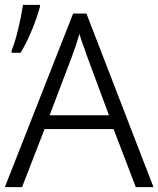

<svg xmlns="http://www.w3.org/2000/svg" viewBox="-20 -773 654 793"><path d="M28 -564Q42 -599 55 -652.5Q68 -706 75 -753H145V-745Q134 -703 112 -649.5Q90 -596 65 -555H28ZM282 -717H337L614 0H541L449 -240H164L71 0H0ZM430 -297 338 -545 331 -566Q316 -605 308 -633Q296 -590 278 -542L185 -297Z"/></svg>

Font: OpenSansMMV
Style: Light
Weight: 300
Foundry: Ascender Corporation
Version: Version 4.001